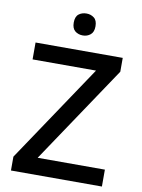

<svg xmlns="http://www.w3.org/2000/svg" viewBox="-99 -985 776 1052"><g transform="rotate(10 289.5 -459.5)"><path d="M543 0H37V-77L401 -620H48V-714H533V-637L169 -94H543ZM296 -919Q320 -919 338 -905Q356 -891 356 -858Q356 -826 338 -811.5Q320 -797 296 -797Q270 -797 252.5 -811.5Q235 -826 235 -858Q235 -891 252.5 -905Q270 -919 296 -919Z"/></g></svg>

Font: Noto Sans Khmer Medium
Style: Regular
Weight: 500
Version: Version 2.003